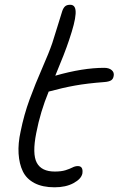

<svg xmlns="http://www.w3.org/2000/svg" viewBox="-20 -776 500 809"><path d="M210 13.2Q159.2 13.2 125.2 -4.6Q91.3 -22.5 76.2 -54Q61 -85.4 58.3 -128.7Q55.7 -171.9 66.9 -222.2Q81.1 -293 105 -357.9Q128.9 -422.9 157.7 -488.5Q186.5 -554.2 200.2 -594.2Q211.4 -629.4 224.4 -671.6Q237.3 -713.9 242.2 -729Q246.6 -742.2 253.9 -749Q261.2 -755.9 275.9 -755.9Q288.6 -755.9 294.2 -746.3Q299.8 -736.8 298.6 -717.5Q297.4 -698.2 290.5 -671.4Q283.7 -644.5 271 -606.9Q253.4 -553.7 212.9 -457Q328.6 -490.2 418.9 -490.2Q439.5 -490.2 450.7 -480.5Q461.9 -470.7 459 -456.1Q457 -442.9 447.8 -437.3Q438.5 -431.6 418.9 -430.2Q347.7 -424.8 295.9 -415.5Q244.1 -406.2 185.1 -390.1Q149.9 -304.7 132.8 -215.8Q115.2 -127.4 135 -90.3Q154.8 -53.2 210.9 -53.2Q238.3 -53.2 256.1 -58.8Q273.9 -64.5 285.2 -70.3Q296.4 -76.2 308.1 -76.2Q331.5 -76.2 327.1 -44.9Q322.3 -22 289.8 -4.4Q257.3 13.2 210 13.2Z"/></svg>

Font: Shantell Sans Irregular
Style: Italic
Weight: 300
Italic angle: -11.31°
Designer: Stephen Nixon, Anya Danilova, Shantell Martin
Foundry: Arrow Type
Version: Version 1.006;[9816181b4]